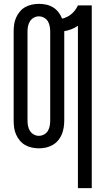

<svg xmlns="http://www.w3.org/2000/svg" viewBox="-20 -763 540 998"><path d="M385 215V-629Q369 -618 351 -611Q333 -604 314 -601V-137Q314 -118 311 -99.5Q308 -81 301 -64Q294 -47 281.5 -32.5Q269 -18 253 -9Q237 0 219 4Q201 8 182 8Q164 8 145.5 4Q127 0 111 -9Q95 -18 83 -32.5Q71 -47 63.5 -64Q56 -81 53.5 -99.5Q51 -118 51 -137V-599Q51 -617 53.5 -635.5Q56 -654 63.5 -671Q71 -688 83 -702.5Q95 -717 111 -726Q127 -735 145.5 -739Q164 -743 182 -743Q201 -743 220 -739Q239 -735 255.5 -725Q272 -715 284 -699.5Q296 -684 303 -666Q316 -669 329 -675.5Q342 -682 352.5 -691Q363 -700 371 -711Q379 -722 385 -735H457V215ZM182 -57Q196 -57 209 -64Q222 -71 229 -83Q236 -95 238.5 -109Q241 -123 241 -137V-599Q241 -612 238.5 -626Q236 -640 229 -652Q222 -664 209 -671Q196 -678 182 -678Q168 -678 155.5 -671Q143 -664 135.5 -652Q128 -640 125.5 -626Q123 -612 123 -599V-137Q123 -123 125.5 -109Q128 -95 135.5 -83Q143 -71 155.5 -64Q168 -57 182 -57Z"/></svg>

Font: Iosevka srxl
Style: Regular
Weight: 400
Monospace: yes
Designer: Belleve Invis
Foundry: Belleve Invis
Version: Version 33.0.1; ttfautohint (v1.8.3)